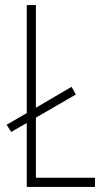

<svg xmlns="http://www.w3.org/2000/svg" viewBox="-20 -734 412 754"><path d="M121 -36V-272L278 -363L261 -393L121 -311V-714H85V-290L6 -244L24 -216L85 -251V0H353V-36Z"/></svg>

Font: Kathrein 37 Thin Condensed
Style: Regular
Weight: 250
Width: 3
Designer: Lazydogs Typefoundry, based on Open Sans by Ascender Corporation
Foundry: Lazydogs Typefoundry
Version: Version 1.003;PS 001.003;hotconv 1.0.88;makeotf.lib2.5.64775